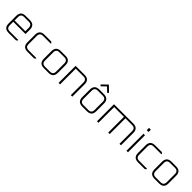

<svg xmlns="http://www.w3.org/2000/svg" viewBox="442 -2418 4101 4101"><g transform="rotate(45 2492.5 -367.5)"><path d="M77 -143V-372Q77 -515 220 -515H350Q492 -515 492 -372V-239H122V-133Q122 -40 215 -40H472V-21L444 0H220Q77 0 77 -143ZM122 -279H447V-382Q447 -475 354 -475H215Q122 -475 122 -382Z M646 -143V-372Q646 -515 789 -515H991L1019 -494V-475H784Q691 -475 691 -382V-133Q691 -40 784 -40H1019V-21L991 0H789Q646 0 646 -143Z M1142 -143V-372Q1142 -515 1285 -515H1425Q1567 -515 1567 -372V-143Q1567 0 1425 0H1285Q1142 0 1142 -143ZM1187 -133Q1187 -40 1280 -40H1429Q1522 -40 1522 -133V-382Q1522 -475 1429 -475H1280Q1187 -475 1187 -382Z M1729 0V-515H2002Q2144 -515 2144 -372V0H2099V-382Q2099 -475 2006 -475H1774V0Z M2302 -143V-372Q2302 -515 2445 -515H2585Q2727 -515 2727 -372V-143Q2727 0 2585 0H2445Q2302 0 2302 -143ZM2347 -133Q2347 -40 2440 -40H2589Q2682 -40 2682 -133V-382Q2682 -475 2589 -475H2440Q2347 -475 2347 -382ZM2388 -612 2514 -735 2641 -612 2614 -583 2514 -678 2415 -583Z M2889 0V-515H3472Q3614 -515 3614 -372V0H3569V-382Q3569 -475 3476 -475H3274V0H3229V-475H2934V0Z M3775 -618V-687H3830V-618ZM3780 0V-515H3825V0Z M3987 -143V-372Q3987 -515 4130 -515H4332L4360 -494V-475H4125Q4032 -475 4032 -382V-133Q4032 -40 4125 -40H4360V-21L4332 0H4130Q3987 0 3987 -143Z M4483 -143V-372Q4483 -515 4626 -515H4766Q4908 -515 4908 -372V-143Q4908 0 4766 0H4626Q4483 0 4483 -143ZM4528 -133Q4528 -40 4621 -40H4770Q4863 -40 4863 -133V-382Q4863 -475 4770 -475H4621Q4528 -475 4528 -382Z"/></g></svg>

Font: Oxanium ExtraLight ExtraLight
Style: Regular
Weight: 250
Version: Version 2.000